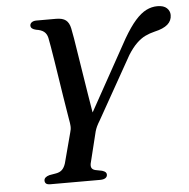

<svg xmlns="http://www.w3.org/2000/svg" viewBox="-52 -767 807 818"><g transform="rotate(-5 352.0 -358.0)"><path d="M315.5 -251 504 -591Q532 -639 556 -666Q580 -693 603 -704.5Q626 -716 650.5 -716Q677.5 -716 690.8 -703.5Q704 -691 704 -673.5Q704 -649.5 685.8 -633.5Q667.5 -617.5 629.5 -609Q608.5 -604 589.2 -594.8Q570 -585.5 551.5 -567.5Q533 -549.5 514 -519.5L364 -253Q355 -238.5 350.2 -228.2Q345.5 -218 342.5 -207.5L311 -79.5Q306.5 -64.5 310.2 -55.5Q314 -46.5 327 -43.5L355 -38Q366 -34.5 370 -30.2Q374 -26 374 -20Q374 -10.5 366 -5.2Q358 0 343.5 0H130.5Q117.5 0 112.2 -4.8Q107 -9.5 107 -17.5Q107 -32.5 130 -39L159 -44Q175.5 -47 185 -56.5Q194.5 -66 200 -83.5L234 -212Q238.5 -225.5 237.8 -239Q237 -252.5 234 -267Q232 -279.5 227.5 -306.8Q223 -334 217.2 -370.5Q211.5 -407 205.5 -446Q199.5 -485 193.8 -521Q188 -557 183.5 -583.8Q179 -610.5 176.5 -622Q172.5 -639.5 160.8 -648.8Q149 -658 127.5 -661Q116.5 -663.5 110.8 -668Q105 -672.5 104.5 -680Q104.5 -689 112 -694.5Q119.5 -700 132.5 -700H216Q244 -700 258 -689Q272 -678 277 -653.5Q280 -640.5 285 -610.2Q290 -580 296.2 -539.8Q302.5 -499.5 309.5 -455.5Q316.5 -411.5 323 -370.5Q329.5 -329.5 335 -297.5Q340.5 -265.5 344 -249.5Z"/></g></svg>

Font: Fraunces
Style: Italic
Weight: 400
Italic angle: -16°
Version: Version 1.000;[b76b70a41]